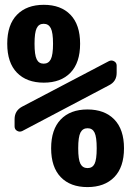

<svg xmlns="http://www.w3.org/2000/svg" viewBox="-20 -760 540 790"><path d="M460 -460Q460 -424.8 428.7 -409.2L71.3 -220.7Q60.5 -215.8 50.3 -221.7Q40 -227.5 40 -240.2V-269.5Q40 -304.7 71.3 -321.3L428.7 -508.8Q439.5 -513.7 449.7 -507.8Q460 -502 460 -490.2ZM311 -85.9Q320.3 -68.4 340.3 -68.4Q360.4 -68.4 369.1 -85.9Q377.9 -103.5 377.9 -149.9Q377.9 -196.3 369.1 -214.4Q360.4 -232.4 340.3 -232.4Q320.3 -232.4 311 -214.4Q301.8 -196.3 301.8 -149.9Q301.8 -103.5 311 -85.9ZM230 -268.6Q269.5 -309.6 339.8 -309.6Q410.2 -309.6 450.2 -268.6Q490.2 -227.5 490.2 -149.9Q490.2 -72.3 450.2 -31.2Q410.2 9.8 339.8 9.8Q269.5 9.8 230 -31.2Q190.4 -72.3 190.4 -149.9Q190.4 -227.5 230 -268.6ZM189 -644Q179.7 -662.1 159.7 -662.1Q139.6 -662.1 130.9 -644Q122.1 -626 122.1 -580.1Q122.1 -534.2 130.9 -516.1Q139.6 -498 159.7 -498Q179.7 -498 189 -516.1Q198.2 -534.2 198.2 -580.1Q198.2 -626 189 -644ZM270 -460.9Q230.5 -419.9 160.2 -419.9Q89.8 -419.9 49.8 -460.9Q9.8 -502 9.8 -580.1Q9.8 -658.2 49.8 -699.2Q89.8 -740.2 160.2 -740.2Q230.5 -740.2 270 -699.2Q309.6 -658.2 309.6 -580.1Q309.6 -502 270 -460.9Z"/></svg>

Font: Rounded-L Mgen+ 1mn bold
Style: Bold
Weight: 700
Designer: [Source Han Sans]
Ryoko NISHIZUKA  (kana & ideographs); Paul D. Hunt (Latin, Greek & Cyrillic); Wenlong ZHANG  (bopomofo
Version: Version 1.059.20150602